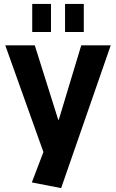

<svg xmlns="http://www.w3.org/2000/svg" viewBox="-20 -772 593 983"><path d="M143 162 223 -48 211 31 7 -540H158L278 -159H281L396 -540H547L293 191ZM241 -752V-608H145V-752ZM409 -752V-608H313V-752Z"/></svg>

Font: Pathway Extreme SemiCondensed
Style: Bold
Weight: 700
Width: 4
Version: Version 1.001;gftools[0.9.26]